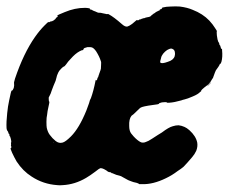

<svg xmlns="http://www.w3.org/2000/svg" viewBox="-54 -520 700 587"><path d="M591 -268Q592 -268 582 -258L579 -256L581 -258Q583 -260 586.5 -264Q590 -268 591 -268ZM467 -500Q483 -501 496 -500Q519 -497 535 -490Q566 -478 586 -457Q597 -445 603 -435Q610 -425 609 -424Q608 -424 609 -412Q611 -397 613 -393Q615 -389 615.5 -389Q616 -389 616 -388Q616 -383 619 -381Q619 -381 620 -378Q622 -370 623 -370Q624 -370 624 -371V-372Q625 -372 625 -366Q627 -346 623 -331Q621 -327 621 -325H620Q619 -326 619 -326Q619 -325 616.5 -320.5Q614 -316 613.5 -315.5Q613 -315 606 -305Q604 -301 603 -298Q600 -290 599 -287Q598 -285 598 -284.5Q598 -284 597.5 -282.5Q597 -281 595 -279Q590 -269 583 -262Q579 -259 570 -252Q559 -243 561 -241Q561 -241 558 -239Q552 -232 535 -225Q519 -218 510 -216Q505 -215 500 -213Q479 -207 464 -206Q459 -206 459 -206H457Q457 -207 454 -207.5Q451 -208 447.5 -207.5Q444 -207 441 -207Q432 -205 432 -203Q432 -201 413 -199Q383 -195 376 -191Q374 -190 366.5 -182.5Q359 -175 354.5 -171Q350 -167 348 -166Q340 -156 341 -135Q341 -120 347 -112Q349 -109 354.5 -103Q360 -97 365.5 -92.5Q371 -88 375 -86Q378 -84 383 -84Q388 -84 392 -86Q399 -88 411 -96Q418 -101 428 -107Q438 -113 441 -115Q462 -131 474 -134Q483 -137 492 -137Q501 -136 510 -132Q517 -129 525 -122Q545 -104 549 -84Q551 -72 546 -59Q541 -48 533 -39Q516 -19 507 -10Q500 -4 489 3Q472 16 453 25Q414 44 381 43H372L369 41Q365 39 359.5 38Q354 37 349 35Q344 33 341 32Q338 31 337.5 30.5Q337 30 332 27.5Q327 25 322 22Q316 18 311 17Q301 15 293 11Q289 9 288.5 9.5Q288 10 287 9Q285 6 279 6Q277 6 271 1Q266 -2 264 -3Q262 -4 259 -5Q256 -6 254 -6Q249 -5 237 5Q221 17 209 24Q175 44 138 46Q128 47 121 46Q78 43 43 20Q16 3 -3 -26Q-10 -38 -17 -53Q-22 -65 -22 -67Q-22 -67 -21 -67Q-20 -67 -19.5 -69Q-19 -71 -20 -73.5Q-21 -76 -20.5 -76.5Q-20 -77 -20 -79Q-20 -81 -20.5 -82.5Q-21 -84 -20 -84Q-19 -85 -20 -91Q-21 -97 -22 -99Q-22 -99 -22.5 -101Q-23 -103 -24 -103.5Q-25 -104 -25 -105Q-25 -111 -27 -111Q-28 -111 -28 -113Q-29 -118 -32 -121Q-33 -122 -34 -128Q-35 -147 -32 -174Q-30 -195 -26 -213Q-22 -232 -21 -236Q-20 -239 -19.5 -241Q-19 -243 -18 -243Q-15 -243 -12 -251Q-10 -259 -11 -265Q-12 -267 -8 -280Q18 -357 53 -407Q67 -427 82 -442Q93 -453 94 -453Q95 -453 95 -452Q95 -451 96 -452Q99 -453 102 -455H103Q103 -454 105 -455Q107 -456 108.5 -457Q110 -458 111 -458Q111 -459 113 -460Q118 -463 116 -464L118 -466Q124 -469 122 -471Q121 -472 121 -472Q121 -474 144 -483Q175 -496 205 -496Q213 -496 216 -495Q219 -495 219.5 -495Q220 -495 220 -494Q220 -493 221 -492Q223 -490 227 -490L228 -489L234 -486H235L244 -482Q245 -481 250 -481Q255 -481 257.5 -480Q260 -479 262 -479Q264 -479 267 -478Q274 -476 275 -477Q276 -478 279 -476Q294 -468 319 -446Q329 -437 336 -439Q342 -441 350 -447Q365 -460 365 -459Q367 -456 372 -460Q374 -461 374 -461Q376 -460 380 -463Q381 -463 383 -463.5Q385 -464 385.5 -464.5Q386 -465 386.5 -464.5Q387 -464 388.5 -465Q390 -466 395 -467Q403 -468 406 -470Q407 -471 409 -473Q411 -475 411.5 -475Q412 -475 413 -476Q416 -479 419 -480Q422 -482 422 -482.5Q422 -483 423.5 -483.5Q425 -484 426.5 -485Q428 -486 430.5 -487Q433 -488 434 -488.5Q435 -489 434.5 -490Q434 -491 436.5 -491.5Q439 -492 440.5 -493.5Q442 -495 441.5 -495.5Q441 -496 443 -497Q455 -500 467 -500ZM227 -375Q224 -376 218 -376Q212 -376 211.5 -375.5Q211 -375 210.5 -375Q210 -375 207 -374Q202 -373 201 -369Q201 -368 200 -367Q196 -367 189 -363Q176 -356 162 -340Q154 -332 148 -323Q144 -317 140 -316Q138 -315 133 -310Q126 -303 124 -298Q123 -295 121.5 -292Q120 -289 119 -284Q118 -279 116 -273Q109 -257 104 -243Q101 -233 98 -228L95 -222V-217Q95 -209 97 -209Q97 -208 96.5 -204.5Q96 -201 94.5 -195Q93 -189 91.5 -180.5Q90 -172 90 -169Q88 -161 88 -147.5Q88 -134 89 -129Q92 -116 98 -108Q106 -97 116 -89Q126 -81 137 -84Q146 -86 163 -103Q188 -128 210 -182Q221 -211 221 -214Q221 -214 224 -220Q232 -242 238 -273L239 -276L240 -275Q241 -274 241 -274Q243 -275 244 -281Q245 -284 246 -284L248 -291L249 -293L250 -297Q250 -298 250.5 -298Q251 -298 251.5 -300.5Q252 -303 252.5 -303Q253 -303 253 -304Q253 -305 253 -306Q255 -307 255 -321Q256 -330 254 -334Q250 -347 240 -363Q233 -373 227 -375ZM474 -370Q470 -373 463 -370Q457 -368 450.5 -362Q444 -356 441 -350Q439 -347 438 -341Q435 -332 436 -329Q440 -324 459 -331Q476 -336 480 -348Q482 -355 480.5 -361.5Q479 -368 474 -370ZM111 -85Q110 -86 110 -85Q109 -85 109.5 -84.5Q110 -84 110.5 -84.5Q111 -85 111 -85Z"/></svg>

Font: TT2020 Style B
Style: Italic
Weight: 400
Italic angle: -15°
Version: Version 0.2.000